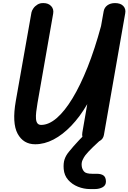

<svg xmlns="http://www.w3.org/2000/svg" viewBox="-20 -949 853 1275"><path d="M213.5 9Q135 9 97 -61.2Q59 -131.5 85 -279L189 -866.5Q191.5 -879 201.8 -893.8Q212 -908.5 229.2 -919Q246.5 -929.5 269 -928.5Q301 -928.5 319.8 -908.5Q338.5 -888.5 333 -858L229 -264.5Q223.5 -232.5 220.5 -206Q217.5 -179.5 219 -160Q220.5 -140.5 228.8 -130Q237 -119.5 253.5 -119.5Q304 -119.5 356.8 -165Q409.5 -210.5 461.5 -296.2Q513.5 -382 561.8 -503.2Q610 -624.5 651 -776L668.5 -874.5Q673 -899 693.2 -913.8Q713.5 -928.5 744 -928.5Q780.5 -928.5 798.8 -909.2Q817 -890 811.5 -860.5L670 -52.5Q665 -25.5 641.8 -12.8Q618.5 0 594 0Q564 0 542.2 -17.2Q520.5 -34.5 527 -70L559.5 -257.5Q510.5 -173.5 453.5 -114Q396.5 -54.5 335.8 -22.8Q275 9 213.5 9ZM578 306.5Q537 306.5 498 291Q459 275.5 432.8 245.8Q406.5 216 403 173.5Q400 135 408.8 109Q417.5 83 437 59.5Q450.5 42.5 469 21.5Q487.5 0.5 506.8 -20Q526 -40.5 542 -56Q555.5 -69 571.5 -75.8Q587.5 -82.5 609.5 -82.5Q626 -82.5 642.5 -74.5Q659 -66.5 664.8 -53.5Q670.5 -40.5 654 -25.5Q629 -3 597.2 27.8Q565.5 58.5 547.5 81Q537 94.5 528.2 113.8Q519.5 133 523 156Q525.5 174.5 538 189.8Q550.5 205 592.5 205H622Q652 205 667.5 216.5Q683 228 683.5 255.5Q684 281.5 662 294Q640 306.5 609.5 306.5Z"/></svg>

Font: Edu VIC WA NT Hand
Style: Regular
Weight: 400
Designer: Tina and Corey Anderson, Eben Sorkin, Mirko Velimirovic
Foundry: Google for Education
Version: Version 1.000